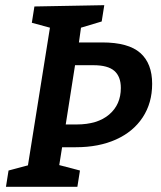

<svg xmlns="http://www.w3.org/2000/svg" viewBox="-20 -722 621 742"><path d="M220 -153 209 -84 289 -63 279 0H3L13 -63L88 -83L173 -615L103 -634L113 -697L383 -702L373 -639L293 -615L285 -558H375Q476 -558 522 -517.5Q568 -477 568 -398Q568 -324 531.5 -268.5Q495 -213 428.5 -183Q362 -153 273 -153ZM341 -470H270L234 -241H276Q357 -241 402 -279.5Q447 -318 447 -382Q447 -426 422 -448Q397 -470 341 -470Z"/></svg>

Font: Bitter Pro SemiBold
Style: Italic
Weight: 600
Italic angle: -9°
Designer: Sol Matas, and Bitter project Authors
Foundry: Sol Matas
Version: Version 1.010